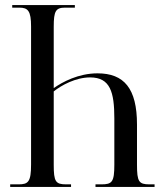

<svg xmlns="http://www.w3.org/2000/svg" viewBox="-20 -734 643 754"><path d="M20 0H259V-10H240C198 -10 191 -21 191 -87V-375C221 -399 277 -430 334 -430C413 -430 429 -372 429 -269V-87C429 -19 420 -10 378 -10H355V0H587V-10H567C525 -10 518 -21 518 -87V-245C518 -387 467 -446 363 -446C288 -446 225 -412 191 -388V-629C191 -691 199 -704 236 -704H274V-714H28V-704H56C90 -704 102 -691 102 -630V-88C102 -20 91 -10 53 -10H20Z"/></svg>

Font: Noto Serif Display ExtraCondensed
Style: Regular
Weight: 400
Width: 2
Designer: Monotype Design Team
Foundry: Monotype Imaging Inc.
Version: Version 2.009